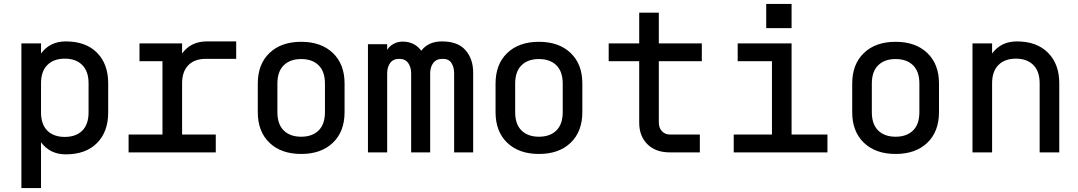

<svg xmlns="http://www.w3.org/2000/svg" viewBox="-20 -769 5440 969"><path d="M88 -550H187V-499Q232 -560 312 -560Q413 -560 469.5 -503Q526 -446 526 -349V-201Q526 -104 469.5 -47Q413 10 312 10Q232 10 187 -51V180H88ZM307 -473Q251 -473 219 -441Q187 -409 187 -349V-202Q187 -141 219 -109.5Q251 -78 307 -78Q363 -78 395 -109.5Q427 -141 427 -202V-349Q427 -409 395 -441Q363 -473 307 -473Z M629 0V-90H800V-460H684V-550H899V-499Q943 -560 1024 -560H1172V-472H1018Q962 -472 930.5 -440Q899 -408 899 -348V-90H1069V0Z M1500 8Q1399 8 1340 -48.5Q1281 -105 1281 -203V-347Q1281 -445 1340 -501.5Q1399 -558 1500 -558Q1601 -558 1660 -501.5Q1719 -445 1719 -348V-203Q1719 -105 1660 -48.5Q1601 8 1500 8ZM1500 -79Q1556 -79 1588 -110.5Q1620 -142 1620 -203V-347Q1620 -408 1588 -439.5Q1556 -471 1500 -471Q1444 -471 1412 -439.5Q1380 -408 1380 -347V-203Q1380 -142 1412 -110.5Q1444 -79 1500 -79Z M1837 0V-546H1934V-517Q1945 -536 1966 -547.5Q1987 -559 2012 -559Q2072 -559 2106 -513Q2142 -560 2210 -560Q2291 -560 2329.5 -515.5Q2368 -471 2368 -403V0H2272V-399Q2272 -430 2258.5 -451Q2245 -472 2215 -472Q2182 -472 2166.5 -451Q2151 -430 2151 -399V0H2055V-399Q2055 -430 2040 -451Q2025 -472 1995 -472Q1964 -472 1949 -451Q1934 -430 1934 -399V0Z M2700 8Q2599 8 2540 -48.5Q2481 -105 2481 -203V-347Q2481 -445 2540 -501.5Q2599 -558 2700 -558Q2801 -558 2860 -501.5Q2919 -445 2919 -348V-203Q2919 -105 2860 -48.5Q2801 8 2700 8ZM2700 -79Q2756 -79 2788 -110.5Q2820 -142 2820 -203V-347Q2820 -408 2788 -439.5Q2756 -471 2700 -471Q2644 -471 2612 -439.5Q2580 -408 2580 -347V-203Q2580 -142 2612 -110.5Q2644 -79 2700 -79Z M3360 0Q3289 0 3247.5 -41Q3206 -82 3206 -150V-460H3052V-550H3206V-705H3305V-550H3522V-460H3305V-151Q3305 -124 3320.5 -107Q3336 -90 3362 -90H3512V0Z M3683 0V-90H3876V-460H3703V-550H3975V-90H4156V0ZM3847 -749H3975V-627H3847Z M4500 8Q4399 8 4340 -48.5Q4281 -105 4281 -203V-347Q4281 -445 4340 -501.5Q4399 -558 4500 -558Q4601 -558 4660 -501.5Q4719 -445 4719 -348V-203Q4719 -105 4660 -48.5Q4601 8 4500 8ZM4500 -79Q4556 -79 4588 -110.5Q4620 -142 4620 -203V-347Q4620 -408 4588 -439.5Q4556 -471 4500 -471Q4444 -471 4412 -439.5Q4380 -408 4380 -347V-203Q4380 -142 4412 -110.5Q4444 -79 4500 -79Z M4888 0V-550H4987V-499Q5032 -560 5112 -560Q5212 -560 5269 -503Q5326 -446 5326 -349V0H5227V-349Q5227 -409 5195 -441Q5163 -473 5107 -473Q5051 -473 5019 -441Q4987 -409 4987 -349V0Z"/></svg>

Font: Tiny Medium
Style: Regular
Weight: 500
Monospace: yes
Designer: Philipp Nurullin, Konstantin Bulenkov
Foundry: JetBrains
Version: Version 2.251; ttfautohint (v1.8.4.7-5d5b)